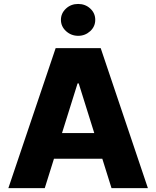

<svg xmlns="http://www.w3.org/2000/svg" viewBox="-20 -977 811 997"><path d="M382.8 -543.9 212.4 0H23.4L269 -727.1H502.9L748 0H559.1L388.7 -543.9ZM187 -152.8V-286.1H582V-152.8ZM386.2 -791Q349.6 -791 322.8 -815.4Q296.4 -839.8 296.4 -874Q296.4 -908.2 322.8 -932.6Q348.6 -956.5 385.7 -956.5Q422.9 -956.5 448.7 -932.6Q474.6 -908.7 474.6 -874Q474.6 -839.4 448.7 -815.4Q421.9 -791 386.2 -791Z"/></svg>

Font: My Font
Style: Regular
Weight: 500
Designer: Rasmus Andersson
Foundry: rsms
Version: Version 0.001